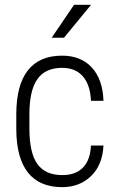

<svg xmlns="http://www.w3.org/2000/svg" viewBox="-20 -770 494 800"><path d="M239.3 -40.5Q295.9 -40.5 326.2 -72.3Q356.4 -104 358.9 -163.6H411.1Q407.2 -82.5 359.4 -36.4Q311.5 9.8 239.3 9.8Q145 9.8 96.9 -50.5Q48.8 -110.8 47.9 -229.5V-293.9Q47.9 -415 95.9 -476.6Q144 -538.1 238.8 -538.1Q317.4 -538.1 362.8 -488.5Q408.2 -439 411.1 -350.1H358.9Q356.4 -415.5 325.7 -451.4Q294.9 -487.3 238.8 -487.3Q168.5 -487.3 135.5 -439.9Q102.5 -392.6 102.5 -294.4V-234.4Q102.5 -132.8 135.7 -86.7Q168.9 -40.5 239.3 -40.5ZM288.6 -750H359.4L246.6 -612.8H195.3Z"/></svg>

Font: Roboto Condensed Light
Style: Regular
Weight: 300
Designer: Google
Version: Version 2.134; 2016